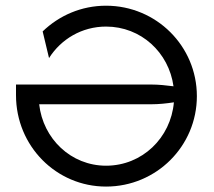

<svg xmlns="http://www.w3.org/2000/svg" viewBox="-20 -658 769 690"><path d="M361.1 12.5C541.7 12.5 687.5 -132.6 687.5 -312.5C687.5 -492.4 541.7 -637.5 361.1 -637.5C272.2 -637.5 192.4 -602.1 133.3 -545.1L156.2 -449.3C199.3 -517.4 274.3 -562.5 361.1 -562.5C486.8 -562.5 586.8 -469.4 603.5 -347.9C576.4 -351.4 550 -354.2 523.6 -354.2H37.5V-316C37.5 -132.6 182.6 12.5 361.1 12.5ZM361.1 -62.5C235.4 -62.5 134.7 -159 120.8 -283.3H523.6C550.7 -283.3 577.8 -286.1 604.9 -290.3C593.8 -162.5 491 -62.5 361.1 -62.5Z"/></svg>

Font: Afacad
Style: Regular
Weight: 400
Designer: Kristian Moeller
Foundry: Dicotype
Version: Version 1.000